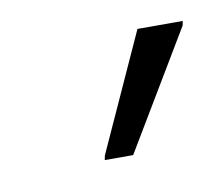

<svg xmlns="http://www.w3.org/2000/svg" viewBox="-34 -759 249 213"><g transform="rotate(-10 91.0 -652.5)"><path d="M70 -584 71 -589 131 -721H182L181 -716L102 -584Z"/></g></svg>

Font: Saira Condensed ExtraLight
Style: Italic
Weight: 250
Width: 3
Italic angle: -12°
Designer: Hector Gatti with collaboration of the Omnibus-Type team
Foundry: Omnibus-Type
Version: Version 1.101